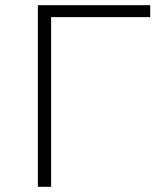

<svg xmlns="http://www.w3.org/2000/svg" viewBox="-20 -720 608 740"><path d="M126 -700H559V-654H177V0H126Z"/></svg>

Font: Goldbeck Next Light
Style: Regular
Weight: 300
Designer: Julieta Ulanovsky
Foundry: Julieta Ulanovsky
Version: Version 7.200